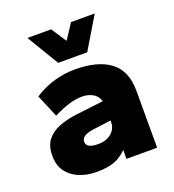

<svg xmlns="http://www.w3.org/2000/svg" viewBox="-129 -796 819 906"><g transform="rotate(-20 280.0 -343.0)"><path d="M201 10Q155 10 116 -6Q77 -22 54 -53.5Q31 -85 31 -133Q31 -182 54 -211.5Q77 -241 116 -256Q155 -271 201 -277L343 -294Q334 -323 310.5 -335.5Q287 -348 257 -348Q228 -348 193.5 -338Q159 -328 113 -305L65 -419Q114 -451 166.5 -465.5Q219 -480 269 -480Q385 -480 447 -433Q509 -386 509 -286V0H355V-45Q325 -14 290 -2Q255 10 201 10ZM255 -111Q282 -111 302.5 -121Q323 -131 334.5 -148Q346 -165 346 -185V-196L256 -184Q225 -180 210 -170Q195 -160 195 -144Q195 -127 210 -119Q225 -111 255 -111ZM207 -536 111 -696H230L280 -620L330 -696H449L353 -536Z"/></g></svg>

Font: Gantari ExtraBold
Style: Regular
Weight: 800
Version: Version 1.000